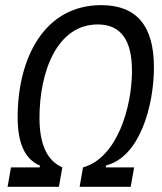

<svg xmlns="http://www.w3.org/2000/svg" viewBox="-20 -723 626 743"><path d="M9.3 0H208L221.2 -75.2C161.6 -102.1 132.8 -164.6 132.8 -267.1C132.8 -443.8 199.7 -628.4 358.4 -628.4C446.8 -628.4 490.7 -568.8 490.7 -449.2C490.7 -307.6 433.1 -111.8 301.3 -75.2L288.1 0H485.8L499 -75.2H389.2L390.6 -83C522.5 -115.7 575.7 -317.4 575.7 -462.4C575.7 -623.5 508.3 -703.1 371.6 -703.1C152.8 -703.1 48.3 -500.5 48.3 -269C48.3 -167.5 76.7 -106.9 134.8 -82L133.3 -75.2H22.5Z"/></svg>

Font: Cascadia Mono NF SemiLight
Style: Italic
Weight: 350
Italic angle: -10°
Monospace: yes
Designer: Aaron Bell
Foundry: Saja Typeworks
Version: Version 2404.023